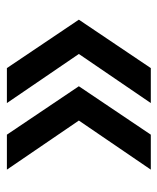

<svg xmlns="http://www.w3.org/2000/svg" viewBox="31 -534 468 571"><g transform="rotate(90 265.5 -248.0)"><path d="M182 -34 38 -248 182 -462H286L140 -248L286 -34ZM380 -34 236 -248 380 -462H484L338 -248L484 -34Z"/></g></svg>

Font: Wix Madefor Display Medium
Style: Regular
Weight: 500
Designer: Dalton Maag Ltd
Foundry: Dalton Maag Ltd
Version: Version 3.100